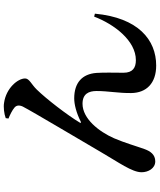

<svg xmlns="http://www.w3.org/2000/svg" viewBox="67 -894 866 1040"><g transform="rotate(-90 500.0 -374.0)"><path d="M378 -761C396 -754 423 -741 438 -728C449 -718 452 -704 443 -684C413 -626 262 -374 196 -260C141 -165 87 -92 87 -40C87 -4 108 34 146 34C183 34 201 7 212 -23C229 -70 246 -131 271 -189C307 -271 377 -360 458 -360C512 -360 527 -326 527 -284C527 -220 515 -165 516 -96C517 -14 569 39 665 39C804 39 924 -58 946 -293L930 -297C889 -189 800 -71 694 -71C653 -71 626 -88 626 -138C626 -193 628 -238 625 -285C619 -362 572 -405 487 -405C455 -405 410 -394 362 -370C355 -366 353 -369 356 -375C397 -443 484 -556 535 -608C563 -637 595 -648 595 -671C595 -711 542 -774 463 -785C441 -789 404 -785 380 -776Z"/></g></svg>

Font: Noto Serif CJK HK
Style: Bold
Weight: 700
Designer: Ryoko NISHIZUKA 西塚涼子 (kana & ideographs); Frank Grießhammer (Latin, Greek & Cyrillic); Wenlong ZHANG 张文龙 (bopomofo); San
Foundry: Adobe
Version: Version 2.001;hotconv 1.1.0;makeotfexe 2.6.0